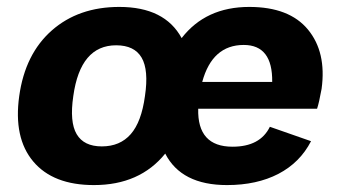

<svg xmlns="http://www.w3.org/2000/svg" viewBox="-20 -530 990 560"><path d="M328.1 -509.8Q460.4 -509.8 509.8 -418.9Q580.1 -509.8 707 -509.8Q823.7 -509.8 878.2 -443.8Q932.6 -377.9 918 -271Q910.6 -230 904.8 -212.9H558.1Q555.2 -102.1 658.2 -102.1Q738.8 -102.1 767.1 -160.2L887.2 -118.2Q855 -55.7 792 -22.9Q729 9.8 642.1 9.8Q508.8 9.8 461.9 -82Q387.7 9.8 253.9 9.8Q134.8 9.8 76.9 -59.1Q19 -127.9 36.1 -250Q53.2 -372.6 131.1 -441.2Q209 -509.8 328.1 -509.8ZM193.8 -250Q182.6 -174.3 203.6 -138.7Q224.6 -103 276.9 -103Q330.1 -103 361.3 -138.7Q392.6 -174.3 402.8 -250Q414.1 -325.7 393.1 -361.8Q372.1 -397.9 318.8 -397.9Q214.4 -397.9 193.8 -250ZM569.8 -291H773.9Q775.4 -398.9 690.9 -398.9Q599.1 -398.9 569.8 -291Z"/></svg>

Font: Human Sans Bold
Style: Italic
Weight: 700
Italic angle: -8°
Designer: Tim Radville
Foundry: Continuum
Version: Version 1.000;FEAKit 1.0